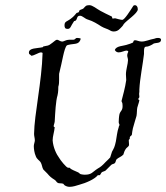

<svg xmlns="http://www.w3.org/2000/svg" viewBox="-20 -709 644 744"><path d="M604 -555C604 -561 597 -562 592 -562C583 -562 580 -559 578 -559C560 -556 544 -548 529 -548C518 -548 511 -553 504 -553C495 -553 498 -546 495 -544C489 -541 480 -538 476 -537C458 -530 430 -532 425 -515C429 -508 435 -506 440 -506C451 -506 463 -513 470 -513C473 -513 477 -512 477 -509C477 -506 473 -503 473 -494C473 -488 476 -483 476 -476C476 -462 468 -439 468 -421C468 -414 469 -406 469 -401V-398C465 -368 456 -339 451 -318C451 -311 455 -316 455 -298C455 -280 447 -280 443 -267C441 -259 440 -242 440 -236C440 -229 443 -230 443 -224C443 -224 440 -219 440 -216C434 -200 432 -176 429 -161C424 -138 422 -136 414 -121C411 -114 409 -103 407 -99C404 -95 395 -87 389 -81C377 -68 370 -62 359 -56C337 -42 336 -32 308 -32C303 -32 298 -33 293 -34C289 -35 287 -39 283 -41C269 -48 256 -51 250 -59H249C248 -59 246 -59 244 -59C237 -59 213 -90 210 -96C198 -112 186 -138 184 -165C184 -181 190 -196 192 -216C192 -216 188 -217 188 -220C188 -225 191 -230 192 -238C194 -274 196 -317 203 -340C206 -352 206 -369 206 -373C209 -382 209 -392 209 -400C209 -407 209 -413 209 -418C209 -422 209 -425 210 -427C221 -469 228 -522 239 -533C242 -535 250 -536 254 -537C275 -540 287 -538 293 -559C291 -561 284 -562 279 -562C271 -562 273 -555 263 -555C258 -555 253 -555 248 -555C236 -555 227 -548 222 -548C212 -548 207 -555 201 -555C196 -555 190 -548 184 -544C166 -529 163 -533 148 -529C147 -529 147 -526 145 -526C123 -521 92 -524 92 -505C92 -503 93 -502 93 -500C94 -500 102 -493 101 -493C112 -493 130 -506 139 -506C141 -506 143 -505 145 -504C142 -392 113 -267 112 -190C112 -182 115 -173 115 -165C115 -159 111 -150 111 -143C111 -133 113 -116 119 -103C123 -92 133 -87 137 -81C143 -72 143 -59 148 -52C151 -48 159 -42 163 -37C174 -24 178 -21 192 -12C197 -9 199 -3 203 -1C209 3 217 0 225 3C226 3 229 9 232 10C237 13 243 15 250 15C263 15 277 10 287 7C313 0 346 -14 359 -30H360C361 -30 364 -30 365 -30C369 -30 371 -38 374 -41C377 -44 385 -45 389 -48C397 -55 403 -63 411 -70C415 -74 421 -73 425 -77C429 -81 428 -87 432 -92C440 -99 451 -102 458 -110C460 -114 461 -122 465 -128C472 -141 480 -139 480 -149C480 -154 479 -160 479 -165C479 -171 483 -167 483 -173C483 -175 483 -176 483 -177C483 -181 490 -183 491 -187C492 -194 493 -205 495 -212C499 -228 505 -245 509 -260C511 -271 510 -281 512 -292C514 -301 519 -312 520 -321C519 -321 516 -323 516 -325C516 -329 520 -330 520 -333C520 -340 519 -342 519 -345C519 -347 520 -350 520 -354V-362C522 -405 534 -463 538 -500V-509C538 -532 544 -527 553 -529C564 -532 576 -540 575 -540C584 -544 604 -540 604 -555ZM514 -673C514 -683 509 -689 503 -689C501 -689 499 -688 497 -687C483 -665 463 -633 454 -632C448 -632 430 -637 427 -638C426 -638 425 -638 424 -638C422 -638 420 -637 417 -637C414 -637 415 -644 413 -645C397 -653 381 -660 369 -667C354 -675 339 -689 326 -689C312 -689 311 -684 303 -676C299 -673 292 -672 288 -669C287 -668 287 -664 285 -662C283 -660 280 -660 277 -659C271 -652 266 -645 255 -637C240 -625 230 -627 230 -611C230 -601 233 -597 242 -597C254 -597 253 -607 267 -627C268 -628 273 -628 274 -630C280 -636 277 -648 290 -648C300 -648 309 -636 321 -633C341 -627 358 -616 372 -607C383 -600 397 -597 405 -592C411 -588 416 -587 421 -587C438 -587 445 -599 448 -601C450 -602 459 -613 459 -615C469 -629 514 -657 514 -673Z"/></svg>

Font: Jim Nightshade
Style: Regular
Weight: 400
Designer: Astigmatic (AOETI)
Foundry: Astigmatic (AOETI)
Version: Version 1.000